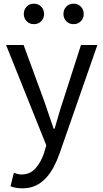

<svg xmlns="http://www.w3.org/2000/svg" viewBox="-20 -787 561 1041"><path d="M108 -543 219 -241Q231 -206 244.5 -166Q258 -126 271 -89H276Q287 -126 298.5 -166Q310 -206 322 -241L419 -543H508L303 45Q289 85 270.5 119.5Q252 154 228 179.5Q204 205 173 219.5Q142 234 101 234Q64 234 37 223L55 150Q63 153 74 156Q85 159 96 159Q143 159 172.5 126Q202 93 219 42L231 1L13 -543ZM324 -711Q324 -735 339.5 -751Q355 -767 379 -767Q403 -767 418.5 -751Q434 -735 434 -711Q434 -688 418.5 -672Q403 -656 379 -656Q355 -656 339.5 -672Q324 -688 324 -711ZM164 -656Q140 -656 124.5 -672Q109 -688 109 -711Q109 -735 124.5 -751Q140 -767 164 -767Q188 -767 203.5 -751Q219 -735 219 -711Q219 -688 203.5 -672Q188 -656 164 -656Z"/></svg>

Font: Kinto Sans
Style: Regular
Weight: 400
Designer: Authors: Ryoko NISHIZUKA  (kana & ideographs); Paul D. Hunt (Latin, Greek & Cyrillic); Wenlong ZHANG  (bopomofo); Sandol
Foundry: Adobe Systems Incorporated, ookami Inc.
Version: Version 0.001